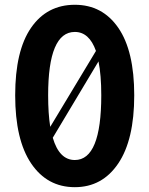

<svg xmlns="http://www.w3.org/2000/svg" viewBox="-20 -774 629 808"><path d="M294.9 -100.6Q406.2 -100.6 406.2 -373Q406.2 -458 394.5 -515.6L202.1 -194.3Q229.5 -100.6 294.9 -100.6ZM294.9 13.7Q178.7 13.7 111.3 -85.9Q43.9 -185.5 43.9 -373Q43.9 -560.5 110.8 -657.2Q177.7 -753.9 294.9 -753.9Q411.1 -753.9 478 -656.7Q544.9 -559.6 544.9 -373Q544.9 -185.5 477.5 -85.9Q410.2 13.7 294.9 13.7ZM383.8 -559.6Q355.5 -639.6 294.9 -639.6Q182.6 -639.6 182.6 -373Q182.6 -295.9 191.4 -240.2Z"/></svg>

Font: Nasu
Style: Bold
Weight: 700
Designer: Ryoko NISHIZUKA (kana &amp; ideographs); Paul D. Hunt (Latin, Greek &amp; Cyrillic); Wenlong ZHANG (bopomofo); Sandoll C
Version: Version 2014.1215